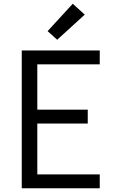

<svg xmlns="http://www.w3.org/2000/svg" viewBox="-20 -1004 640 1024"><path d="M96 0V-735H512V-661H179V-419H448V-345H179V-74H512V0ZM285 -792 234 -838 368 -984 432 -926Z"/></svg>

Font: Iosevka Custom Extended
Style: Regular
Weight: 400
Width: 7
Monospace: yes
Designer: Belleve Invis
Foundry: Belleve Invis
Version: Version 11.2.4; ttfautohint (v1.8.4)